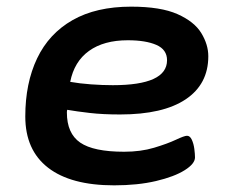

<svg xmlns="http://www.w3.org/2000/svg" viewBox="-20 -550 700 577"><path d="M323 7Q193 7 124.5 -46Q56 -99 56 -200Q56 -300 91.5 -374.5Q127 -449 198 -489.5Q269 -530 374 -530Q463 -530 513.5 -507.5Q564 -485 585 -450.5Q606 -416 606 -381Q606 -297 538 -251.5Q470 -206 341 -206Q289 -206 250 -210.5Q211 -215 182 -220Q181 -217 181 -212Q181 -149 221 -121.5Q261 -94 353 -94Q403 -94 443 -106Q483 -118 508.5 -130Q534 -142 542 -142Q551 -142 556.5 -130Q562 -118 564 -102.5Q566 -87 566 -77Q566 -58 535 -38.5Q504 -19 449 -6Q394 7 323 7ZM319 -294Q482 -294 482 -369Q482 -401 450 -415Q418 -429 364 -429Q292 -429 247.5 -397Q203 -365 191 -304Q219 -299 253.5 -296.5Q288 -294 319 -294Z"/></svg>

Font: Asap Expanded Expanded SemiBold
Style: Italic
Weight: 600
Width: 7
Italic angle: -6°
Designer: Pablo Cosgaya
Foundry: Omnibus-Type
Version: Version 3.001; ttfautohint (v1.8.4.7-5d5b)